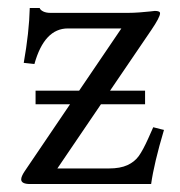

<svg xmlns="http://www.w3.org/2000/svg" viewBox="-20 -462 452 482"><path d="M106.4 -429.7H301.8Q314.9 -429.7 330.8 -430.9Q346.7 -432.1 357.4 -433.3Q368.2 -434.6 368.7 -434.6Q381.8 -434.6 381.8 -428.7Q381.8 -418.9 359.9 -386.7L256.3 -234.4H344.2V-200.2H233.4L124 -39.1H253.4Q281.7 -39.1 299.8 -47.4Q317.9 -55.7 328.4 -70.3Q338.9 -85 352.1 -114.3L364.7 -142.6L391.6 -135.7Q366.7 -52.2 359.4 0H55.7Q33.2 0 33.2 -11.7Q33.2 -19 42 -32.2L155.8 -200.2H69.3V-234.4H178.7L284.7 -390.6H150.4Q91.3 -390.6 66.4 -301.3L39.6 -304.2Q53.2 -380.9 54.7 -441.9H79.6Q81.1 -437 88.4 -433.3Q95.7 -429.7 106.4 -429.7Z"/></svg>

Font: Libertinage
Style: b
Weight: 400
Designer: OSP
Foundry: OSP
Version: Version 1.0; 2008; OFL relea